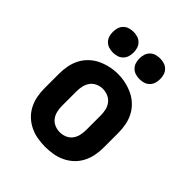

<svg xmlns="http://www.w3.org/2000/svg" viewBox="-211 -886 1022 1022"><g transform="rotate(45 300.0 -375.0)"><path d="M300 8Q270 8 241 3Q212 -2 185 -15Q158 -28 136.5 -48.5Q115 -69 101.5 -95.5Q88 -122 82.5 -151Q77 -180 77 -210V-320Q77 -350 82.5 -379Q88 -408 101.5 -434.5Q115 -461 137 -482Q159 -503 185.5 -515.5Q212 -528 241 -534.5Q270 -541 300 -541Q330 -541 359 -534.5Q388 -528 414.5 -515.5Q441 -503 463 -482Q485 -461 498.5 -434.5Q512 -408 517.5 -379Q523 -350 523 -320V-210Q523 -180 517.5 -151Q512 -122 498.5 -95.5Q485 -69 463.5 -48.5Q442 -28 415 -15Q388 -2 359 3Q330 8 300 8ZM300 -102Q320 -102 339 -110Q358 -118 370 -134Q382 -150 386.5 -170Q391 -190 391 -210V-320Q391 -340 386.5 -360Q382 -380 369.5 -396Q357 -412 338 -420Q319 -428 299 -428Q279 -428 260 -419.5Q241 -411 229.5 -395Q218 -379 213.5 -359.5Q209 -340 209 -320V-210Q209 -190 213.5 -170Q218 -150 230 -134Q242 -118 261 -110Q280 -102 300 -102ZM400 -602Q384 -602 369 -606.5Q354 -611 342.5 -622.5Q331 -634 326.5 -649Q322 -664 322 -680Q322 -696 326.5 -711Q331 -726 342.5 -737.5Q354 -749 369 -753.5Q384 -758 400 -758Q416 -758 431 -753.5Q446 -749 457.5 -737.5Q469 -726 473.5 -711Q478 -696 478 -680Q478 -664 473.5 -649Q469 -634 457.5 -622.5Q446 -611 431 -606.5Q416 -602 400 -602ZM200 -602Q184 -602 169 -606.5Q154 -611 142.5 -622.5Q131 -634 126.5 -649Q122 -664 122 -680Q122 -696 126.5 -711Q131 -726 142.5 -737.5Q154 -749 169 -753.5Q184 -758 200 -758Q216 -758 231 -753.5Q246 -749 257.5 -737.5Q269 -726 273.5 -711Q278 -696 278 -680Q278 -664 273.5 -649Q269 -634 257.5 -622.5Q246 -611 231 -606.5Q216 -602 200 -602Z"/></g></svg>

Font: Iosevka Slab XBdEx
Style: Regular
Weight: 800
Width: 7
Monospace: yes
Designer: Belleve Invis
Foundry: Belleve Invis
Version: Version 11.1.0; ttfautohint (v1.8.3)